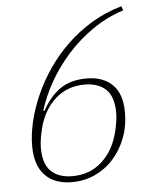

<svg xmlns="http://www.w3.org/2000/svg" viewBox="-52 -754 654 811"><g transform="rotate(-5 275.0 -349.0)"><path d="M221 12Q147 12 106.5 -30.5Q66 -73 66 -155Q66 -202 78.5 -256Q91 -310 115 -365Q139 -420 175 -473.5Q211 -527 258.5 -573Q306 -619 364.5 -654.5Q423 -690 493 -710L499 -692Q430 -670 369.5 -628.5Q309 -587 261 -533.5Q213 -480 178.5 -419.5Q144 -359 126 -299L131 -298Q162 -356 206.5 -387.5Q251 -419 320 -419Q389 -419 429 -380Q469 -341 469 -262Q469 -203 449.5 -153Q430 -103 396.5 -66Q363 -29 318 -8.5Q273 12 221 12ZM225 -13Q298 -13 349 -58.5Q400 -104 420 -182Q424 -198 428 -220.5Q432 -243 432 -263Q432 -332 399.5 -363Q367 -394 309 -394Q236 -394 185 -348.5Q134 -303 114 -225Q110 -209 106 -186.5Q102 -164 102 -144Q102 -75 134.5 -44Q167 -13 225 -13Z"/></g></svg>

Font: IBM Plex Serif ExtraLight
Style: Italic
Weight: 200
Italic angle: -14°
Designer: Mike Abbink, Paul van der Laan, Pieter van Rosmalen
Foundry: Bold Monday
Version: Version 2.5